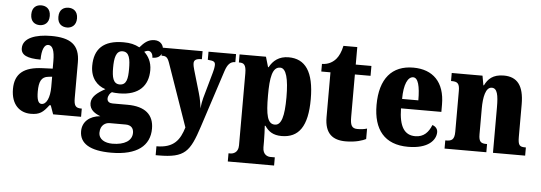

<svg xmlns="http://www.w3.org/2000/svg" viewBox="-58 -940 3815 1355"><g transform="rotate(5 1849.5 -262.5)"><path d="M378 -619C409 -619 443 -638 443 -689C443 -741 409 -759 378 -759C343 -759 311 -741 311 -689C311 -638 343 -619 378 -619ZM184 -619C217 -619 250 -638 250 -689C250 -741 217 -759 184 -759C151 -759 119 -741 119 -689C119 -638 151 -619 184 -619ZM176 10C239 10 263 -9 303 -62H312L334 0H532V-58H528C488 -58 476 -74 476 -128V-381C476 -506 408 -550 272 -550C164 -550 73 -519 73 -446C73 -397 118 -377 212 -377C212 -447 230 -485 257 -485C288 -485 303 -449 303 -374V-321L231 -318C101 -313 36 -264 36 -154C36 -42 99 10 176 10ZM246 -66C222 -66 212 -96 212 -151C212 -221 228 -256 277 -261L304 -264V-191C304 -116 281 -66 246 -66Z M765 234C950 234 1038 160 1038 40C1038 -58 977 -113 851 -113H745C725 -113 707 -122 707 -144C707 -165 722 -186 734 -192C745 -189 773 -188 785 -188C927 -188 990 -262 990 -370C990 -429 965 -469 936 -496C943 -499 952 -505 965 -505C977 -505 997 -493 997 -459C1049 -459 1066 -489 1066 -523C1066 -555 1043 -584 1002 -584C955 -584 928 -557 899 -524C865 -542 833 -550 785 -550C642 -550 579 -484 579 -365C579 -279 626 -228 686 -209C629 -178 590 -147 590 -102C590 -53 630 -30 667 -16C590 -9 541 35 541 101C541 188 615 234 765 234ZM783 -251C736 -251 727 -300 727 -364C727 -431 736 -486 784 -486C833 -486 840 -433 840 -365C840 -299 833 -251 783 -251ZM768 170C716 170 671 148 671 100C671 44 711 27 736 27H850C890 27 907 50 907 81C907 137 854 170 768 170Z M1080 161V224H1100C1288 224 1321 176 1380 -4L1512 -409C1528 -458 1548 -478 1580 -479H1583V-536H1388V-479L1393 -478C1427 -475 1441 -471 1441 -446C1441 -431 1435 -403 1431 -391L1379 -206C1374 -186 1369 -162 1366 -132C1364 -157 1358 -198 1345 -241L1299 -398C1294 -415 1290 -432 1290 -446C1290 -467 1304 -479 1342 -479H1346V-536H1060V-479H1065C1091 -479 1103 -473 1117 -433L1272 11C1245 99 1205 161 1080 161Z M1591 224H1919V166H1887C1872 166 1833 158 1833 102V60C1833 19 1831 -18 1829 -50H1834C1860 -11 1894 12 1953 12C2075 12 2136 -72 2136 -265C2136 -460 2073 -546 1955 -546C1887 -546 1845 -511 1820 -464H1816L1795 -536H1608V-479H1612C1641 -479 1660 -470 1660 -407V104C1660 159 1619 166 1604 166H1591ZM1899 -64C1846 -64 1833 -127 1833 -265C1833 -391 1846 -468 1902 -468C1945 -468 1964 -393 1964 -263C1964 -128 1945 -64 1899 -64Z M2407 10C2480 10 2529 -8 2550 -19V-93C2531 -87 2507 -84 2482 -84C2441 -84 2431 -108 2431 -165V-466H2542V-536H2431V-660H2333C2324 -617 2309 -586 2293 -567C2276 -546 2243 -520 2193 -520V-466H2258V-149C2258 -31 2316 10 2407 10Z M2849 10C2991 10 3045 -54 3045 -111C3045 -135 3028 -152 3007 -158C2987 -107 2954 -69 2893 -69C2817 -69 2778 -126 2776 -256H3062V-308C3062 -467 2977 -550 2838 -550C2688 -550 2602 -453 2602 -265C2602 -91 2682 10 2849 10ZM2893 -323H2778C2778 -426 2805 -482 2843 -482C2878 -482 2893 -423 2893 -323Z M3107 0H3403V-58H3400C3361 -58 3344 -67 3344 -122V-305C3344 -384 3358 -457 3402 -457C3441 -457 3450 -408 3450 -323V0H3678V-58H3674C3634 -58 3622 -67 3622 -128V-358C3622 -493 3573 -550 3479 -550C3401 -550 3367 -514 3345 -469H3341L3329 -536H3111V-479H3115C3154 -479 3172 -470 3172 -415V-125C3172 -67 3151 -58 3111 -58H3107Z"/></g></svg>

Font: Noto Serif Sinhala Condensed Black
Style: Regular
Weight: 900
Width: 3
Designer: Jelle Bosma - Monotype Design Team
Foundry: Monotype Imaging Inc.
Version: Version 2.007